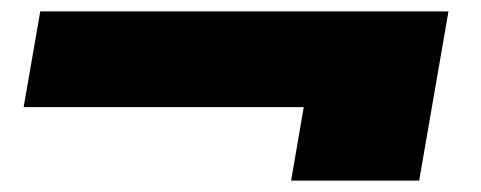

<svg xmlns="http://www.w3.org/2000/svg" viewBox="-20 -468 834 333"><path d="M21 -282.2 49.8 -448.2H757.8L707 -154.8H484.9L506.8 -282.2Z"/></svg>

Font: SVN-Poppins Black
Style: Italic
Weight: 900
Italic angle: -10°
Designer: Ninad Kale (Devanagari), Jonny Pinhorn (Latin)
Foundry: Indian Type Foundry
Version: Version 3.002 2017